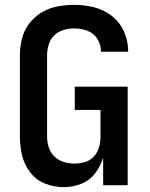

<svg xmlns="http://www.w3.org/2000/svg" viewBox="-20 -763 616 791"><path d="M242 8Q279 8 314 -5.5Q349 -19 371.5 -48.5Q394 -78 405 -113V0H506V-406H288V-310H394V-200Q394 -178 388 -156.5Q382 -135 367 -118.5Q352 -102 330.5 -95.5Q309 -89 287 -89Q265 -89 243 -95.5Q221 -102 204.5 -118Q188 -134 181 -156Q174 -178 174 -200V-535Q174 -557 180.5 -579Q187 -601 203.5 -617Q220 -633 241.5 -639.5Q263 -646 285 -646Q313 -646 339.5 -636.5Q366 -627 381 -603Q396 -579 396 -551V-550H508V-553Q508 -594 491 -632.5Q474 -671 441 -697Q408 -723 367.5 -733Q327 -743 285 -743Q251 -743 216.5 -736.5Q182 -730 152 -712Q122 -694 100.5 -666Q79 -638 70.5 -604Q62 -570 62 -535V-200Q62 -161 71 -123Q80 -85 104.5 -53Q129 -21 166 -6.5Q203 8 242 8Z"/></svg>

Font: Iosevka Sparkle Semibold
Style: Regular
Weight: 600
Designer: Belleve Invis
Foundry: Belleve Invis
Version: Version 4.5.0; ttfautohint (v1.8.3)